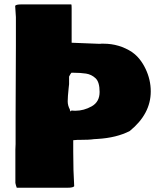

<svg xmlns="http://www.w3.org/2000/svg" viewBox="-20 -879 709 878"><path d="M51.3 -348.6 52.7 -671.4V-800.8L49.3 -852.1Q52.2 -858.9 79.1 -858.9H306.2Q307.6 -856.4 307.6 -842.3V-683.6L431.6 -678.7H439.5L442.9 -679.2H453.6Q525.4 -679.2 585 -640.1H584.5Q621.6 -614.3 645.5 -564.5Q669.4 -514.6 669.4 -460.9Q669.4 -357.9 573.2 -279.8Q513.2 -249 426.8 -243.7L409.7 -242.7Q389.6 -239.3 339.8 -239.3H333Q325.7 -239.3 314.9 -237.8V-185.1Q314.9 -95.7 319.3 -27.8Q315.4 -20.5 288.6 -20.5H56.6Q52.2 -32.2 50.3 -42.5V-195.3Q50.3 -211.4 51.3 -220.2ZM306.6 -546.4Q302.7 -542.5 295.9 -528.8V-494.1L293.9 -476.1Q289.6 -435.5 289.6 -415.8Q289.6 -396 299.8 -377.9H299.3Q299.3 -375.5 301 -372.6Q302.7 -369.6 302.7 -369.1L307.6 -374Q310.5 -372.6 325.2 -372.6Q363.3 -372.6 399.4 -392.8Q435.5 -413.1 435.5 -458.5Q435.5 -503.9 417 -521.2Q398.4 -538.6 373.3 -542.5Q348.1 -546.4 314.5 -546.4Z"/></svg>

Font: Bowlby One
Style: Regular
Weight: 400
Designer: vernon adams
Foundry: vernon adams
Version: Version 1.001